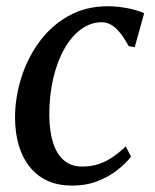

<svg xmlns="http://www.w3.org/2000/svg" viewBox="-20 -570 483 600"><path d="M205 10Q121 10 74.2 -47Q27.5 -104 27 -203Q27 -263.5 45.8 -324.8Q64.5 -386 101.5 -437.2Q138.5 -488.5 192.8 -519.5Q247 -550.5 317.5 -550.5Q344.5 -550.5 376.2 -544.8Q408 -539 430.5 -528.5L401 -422.5L382 -426Q369.5 -449.5 356.2 -466.2Q343 -483 328.5 -491.8Q314 -500.5 298 -500.5Q264 -500.5 234.2 -479.2Q204.5 -458 182 -419Q159.5 -380 146.8 -326.8Q134 -273.5 134 -210Q134.5 -158.5 146.2 -122.8Q158 -87 180.5 -68.2Q203 -49.5 236.5 -49.5Q265.5 -49.5 289 -57.5Q312.5 -65.5 333 -79.8Q353.5 -94 373 -112.5L389.5 -80.5Q375 -61.5 349.2 -40.5Q323.5 -19.5 287.2 -4.8Q251 10 205 10Z"/></svg>

Font: Merriweather 60pt
Style: Italic
Weight: 400
Italic angle: -7.8°
Version: Version 2.101